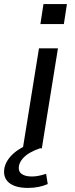

<svg xmlns="http://www.w3.org/2000/svg" viewBox="-48 -727 367 941"><path d="M64 0 143 -490H236L157 0ZM150 -609 165 -707H280L265 -609ZM89 194Q26 194 -4.5 168Q-35 142 -26 95Q-17 56 19.5 24Q56 -8 123 -31L147 0Q121 9 99 21.5Q77 34 63 50.5Q49 67 45 85Q40 111 57 124.5Q74 138 108 138Q125 138 142 134.5Q159 131 178 125L186 175Q166 184 141.5 189Q117 194 89 194Z"/></svg>

Font: Nunito Sans 10pt Expanded
Style: Italic
Weight: 400
Width: 7
Italic angle: -9°
Designer: Vernon Adams
Foundry: Vernon Adams
Version: Version 3.101;gftools[0.9.27]